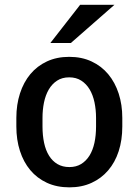

<svg xmlns="http://www.w3.org/2000/svg" viewBox="-20 -784 588 814"><path d="M49.3 -284.2Q49.3 -340.3 64.7 -387.9Q80.1 -435.5 108.9 -470Q137.7 -504.4 179.2 -523.7Q220.7 -543 273.4 -543Q326.7 -543 368.4 -523.4Q410.2 -503.9 439 -469.2Q467.8 -434.6 483.2 -387.2Q498.5 -339.8 498.5 -284.2V-247.6Q498.5 -190.4 483.2 -143.1Q467.8 -95.7 438.7 -61.8Q409.7 -27.8 368.2 -8.8Q326.7 10.3 274.4 10.3Q220.7 10.3 179 -9Q137.2 -28.3 108.4 -62.7Q79.6 -97.2 64.5 -144.3Q49.3 -191.4 49.3 -247.6ZM160.2 -247.6Q160.2 -210 167 -178.2Q173.8 -146.5 188 -123.8Q202.1 -101.1 223.6 -88.4Q245.1 -75.7 274.4 -75.7Q302.7 -75.7 324 -88.6Q345.2 -101.6 359.4 -124.3Q373.5 -147 380.4 -178.5Q387.2 -210 387.2 -247.6V-284.2Q387.2 -318.8 380.6 -350.1Q374 -381.3 360.1 -404.8Q346.2 -428.2 324.7 -442.1Q303.2 -456.1 273.4 -456.1Q243.2 -456.1 221.7 -441.9Q200.2 -427.7 186.5 -404.1Q172.9 -380.4 166.5 -349.4Q160.2 -318.4 160.2 -284.2ZM193.4 -601.6 319.8 -763.7H465.3L280.3 -601.6Z"/></svg>

Font: Ufes Sans Medium
Style: Regular
Weight: 500
Designer: Ricardo Esteves & Filipe Motta
Foundry: ProDesignUfes - Ricardo Esteves, Filipe Motta (This is a derivative work, based on Roboto family, by Christian Robertson
Version: Version 2.0